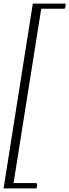

<svg xmlns="http://www.w3.org/2000/svg" viewBox="-27 -798 388 1076"><path d="M-7 258 157 -778H339Q341 -776 341 -771Q341 -758 335 -749H204L49 228H177Q181 234 181 241Q181 245 179.5 250Q178 255 177 258Z"/></svg>

Font: Petrona ExtraLight
Style: Italic
Weight: 200
Italic angle: -9°
Designer: Ringo R. Seeber
Foundry: Ringo R. Seeber
Version: Version 2.001; ttfautohint (v1.8.3)